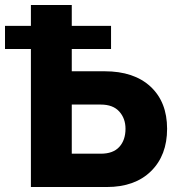

<svg xmlns="http://www.w3.org/2000/svg" viewBox="-26 -751 715 771"><path d="M394 -464.8Q512.2 -464.8 578.6 -403.1Q645 -341.3 645 -233.9Q645 -127 580.3 -63.5Q515.6 0 402.8 0H98.1V-554.2H-5.9V-647H98.1V-731H262.2V-647H419.9V-554.2H262.2V-464.8ZM378.9 -133.8Q428.2 -133.8 453.1 -161.1Q478 -188.5 478 -233.9Q478 -275.4 452.9 -303.2Q427.7 -331.1 378.9 -331.1H262.2V-133.8Z"/></svg>

Font: Raleway-v4020 ExtraBold
Style: Regular
Weight: 800
Designer: Matt McInerney, Pablo Impallari, Rodrigo Fuenzalida
Foundry: Matt McInerney, Pablo Impallari, Rodrigo Fuenzalida
Version: Version 4.020;PS 004.020;hotconv 1.0.88;makeotf.lib2.5.64775